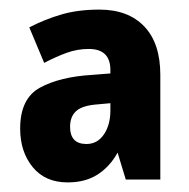

<svg xmlns="http://www.w3.org/2000/svg" viewBox="-20 -742 394 400"><path d="M187 -722Q247 -722 280.5 -687Q314 -652 314 -586V-368H242L225 -424Q209 -395 183.5 -378.5Q158 -362 121 -362Q74 -362 48 -394Q22 -426 22 -474Q22 -537 63.5 -559.5Q105 -582 172 -586L210 -589V-596Q210 -640 165 -640Q141 -640 119 -632Q97 -624 72 -611L41 -685Q74 -702 108.5 -712Q143 -722 187 -722ZM177 -524Q149 -521 137.5 -509.5Q126 -498 126 -478Q126 -442 160 -442Q183 -442 196.5 -462Q210 -482 210 -512V-527Z"/></svg>

Font: Noto Sans Condensed ExtraBold
Style: Regular
Weight: 800
Width: 3
Designer: Monotype Design Team
Foundry: Monotype Imaging Inc.
Version: Version 2.013; ttfautohint (v1.8.4.7-5d5b)